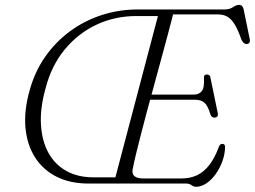

<svg xmlns="http://www.w3.org/2000/svg" viewBox="-20 -738 1025 772"><path d="M727.5 0H335.5Q262.5 0 208 -27.2Q153.5 -54.5 121.2 -104.8Q89 -155 82.5 -223.5Q76 -292 99 -374Q119.5 -449 161 -508.8Q202.5 -568.5 260.5 -611.5Q318.5 -654.5 388.2 -677.2Q458 -700 534 -700H883Q903.5 -700 916.8 -709.2Q930 -718.5 941.5 -718.5Q955 -718.5 959.5 -701L984 -581.5Q986.5 -571.5 982.8 -566.5Q979 -561.5 972.5 -561Q965 -561 960 -565.5Q955 -570 950.5 -579Q936 -621 921.8 -642.8Q907.5 -664.5 891.8 -672.2Q876 -680 856.5 -680H676Q667 -645 654.8 -599.2Q642.5 -553.5 628.5 -501.8Q614.5 -450 599.8 -396.2Q585 -342.5 571.2 -291.2Q557.5 -240 546 -195Q534.5 -150 526.2 -115.8Q518 -81.5 514.5 -62.5Q511 -49 514 -39.8Q517 -30.5 527.5 -25.5Q538 -20.5 556 -20.5H710Q745 -20.5 772.5 -33.5Q800 -46.5 822 -75Q844 -103.5 860.5 -149Q865 -159.5 874 -159.5Q885 -159.5 885 -146.5Q884.5 -118 874.2 -89.8Q864 -61.5 847.2 -38Q830.5 -14.5 809.8 -0.8Q789 13 768.5 13Q758.5 13 750 6.5Q741.5 0 727.5 0ZM163 -382Q140.5 -301 144.8 -235.2Q149 -169.5 175.5 -122.2Q202 -75 248 -50Q294 -25 355 -25H444L615 -673.5H528Q442.5 -673.5 368.5 -639Q294.5 -604.5 240.5 -539.2Q186.5 -474 163 -382ZM564.5 -357.5H757.5Q780.5 -357.5 791.5 -371.8Q802.5 -386 800 -427Q800 -432.5 803 -435.5Q806 -438.5 811 -438.5Q818.5 -438.5 822 -435.2Q825.5 -432 826 -426.5L855.5 -283.5Q857.5 -274 853.8 -269.8Q850 -265.5 844 -265Q838 -264.5 833.5 -267.5Q829 -270.5 826.5 -277Q815.5 -313.5 802 -325.2Q788.5 -337 763.5 -337H558Z"/></svg>

Font: Fraunces ExtraLight
Style: Italic
Weight: 250
Italic angle: -16°
Version: Version 1.000;[b76b70a41]